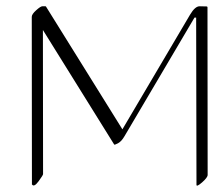

<svg xmlns="http://www.w3.org/2000/svg" viewBox="-20 -554 674 605"><path d="M115.7 -5.4Q115.7 -2 101.3 17.6Q86.9 37.1 80.6 26.9Q80.1 26.4 80.6 25.9L80.1 -501Q80.1 -509.3 94 -521.7Q107.9 -534.2 113.3 -534.2H123Q124.5 -534.2 125 -533.2L365.7 -146.5L578.6 -507.3Q594.7 -534.7 609.4 -534.2L631.3 -533.7Q633.3 -533.7 633.8 -531.2L634.3 -2.9Q634.3 5.4 616.7 20.8Q599.1 36.1 599.1 28.3L598.1 -498.5H592.8L372.1 -124.5Q362.8 -108.4 351.8 -102.5Q340.8 -96.7 339.8 -98.6L115.2 -459.5Z"/></svg>

Font: ML-NILA02
Style: Regular
Weight: 400
Version: Version ML-NILA02 1.0